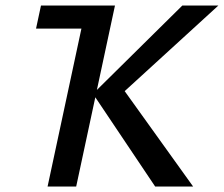

<svg xmlns="http://www.w3.org/2000/svg" viewBox="-20 -678 814 698"><path d="M544 0 318 -337 643 -658H774L403 -319L418 -368L682 0ZM153 0 294 -658H398L257 0ZM111 -574 129 -658H339L321 -574Z"/></svg>

Font: Ysabeau Office SemiBold
Style: Italic
Weight: 600
Italic angle: -12°
Designer: Christian Thalmann (Catharsis Fonts)
Version: Version 2.001;gftools[0.9.30]; featfreeze: tnum,lnum,ss02